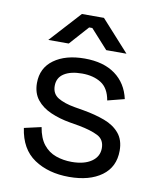

<svg xmlns="http://www.w3.org/2000/svg" viewBox="-80 -755 688 832"><g transform="rotate(10 263.5 -338.5)"><path d="M280 14Q189 14 126.5 -28Q64 -70 51 -161L126 -178Q134 -130 156 -102.5Q178 -75 210.5 -63.5Q243 -52 280 -52Q335 -52 367 -74Q399 -96 399 -133Q399 -171 368.5 -186.5Q338 -202 285 -212L244 -219Q197 -227 158 -244Q119 -261 96 -290Q73 -319 73 -363Q73 -429 124 -466Q175 -503 259 -503Q342 -503 393.5 -465.5Q445 -428 460 -360L386 -341Q377 -394 343 -415.5Q309 -437 259 -437Q209 -437 180 -418.5Q151 -400 151 -364Q151 -329 178.5 -312.5Q206 -296 252 -288L293 -281Q345 -272 386.5 -256.5Q428 -241 452.5 -212Q477 -183 477 -136Q477 -64 423.5 -25Q370 14 280 14ZM89 -555 213 -691H310L433 -555H344L268 -639H254L179 -555Z"/></g></svg>

Font: Space Grotesk
Style: Regular
Weight: 400
Designer: Florian Karsten
Foundry: Florian Karsten
Version: Version 2.000